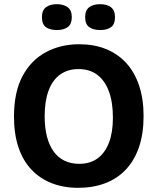

<svg xmlns="http://www.w3.org/2000/svg" viewBox="-20 -886 755 920"><path d="M355 14Q284 14 227 -8.5Q170 -31 129.5 -74.5Q89 -118 68 -181.5Q47 -245 47 -327Q47 -444 87.5 -520.5Q128 -597 199 -635.5Q270 -674 360 -674Q430 -674 486.5 -651.5Q543 -629 583.5 -585.5Q624 -542 646 -477.5Q668 -413 668 -330Q668 -245 646 -181Q624 -117 583 -73.5Q542 -30 484 -8Q426 14 355 14ZM359 -101Q412 -101 447.5 -127Q483 -153 502 -202Q521 -251 521 -322Q521 -397 501.5 -449Q482 -501 445.5 -528Q409 -555 356 -555Q305 -555 268.5 -529Q232 -503 213 -452.5Q194 -402 194 -329Q194 -274 205 -231.5Q216 -189 237 -160Q258 -131 289 -116Q320 -101 359 -101ZM460 -742Q427 -742 407.5 -756Q388 -770 388 -804Q388 -837 407.5 -851.5Q427 -866 460 -866Q492 -866 511.5 -851.5Q531 -837 531 -804Q531 -769 511.5 -755.5Q492 -742 460 -742ZM252 -742Q220 -742 200.5 -755.5Q181 -769 181 -804Q181 -837 200.5 -851.5Q220 -866 252 -866Q284 -866 304 -851.5Q324 -837 324 -804Q324 -770 304.5 -756Q285 -742 252 -742Z"/></svg>

Font: Bricolage Grotesque 24pt
Style: Bold
Weight: 700
Designer: Mathieu Triay
Foundry: Atelier Triay
Version: Version 1.001;gftools[0.9.33.dev8+g029e19f]